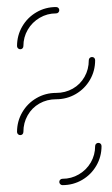

<svg xmlns="http://www.w3.org/2000/svg" viewBox="-20 -539 327 559"><path d="M266.3 -123Q270.4 -123 273 -120.4Q275.6 -117.8 275.6 -113.7Q275.6 -82.6 260.4 -56.5Q245.2 -30.4 219.1 -15.2Q193 0 161.9 0Q158.1 0 155.4 -2.8Q152.6 -5.6 152.6 -9.3Q152.6 -13.3 155.4 -15.9Q158.1 -18.5 161.9 -18.5Q187.8 -18.5 209.6 -31.3Q231.5 -44.1 244.3 -65.9Q257 -87.8 257 -113.7Q257 -117.8 259.8 -120.4Q262.6 -123 266.3 -123ZM247.8 -373Q251.9 -373 254.4 -370.4Q257 -367.8 257 -363.7Q257 -332.6 241.9 -306.5Q226.7 -280.4 200.6 -265.2Q174.4 -250 143.3 -250Q116.7 -250 94.8 -237.6Q73 -225.2 60.6 -203.3Q48.1 -181.5 48.1 -154.8Q48.1 -151.1 45.6 -148.3Q43 -145.6 38.9 -145.6Q35.2 -145.6 32.4 -148.3Q29.6 -151.1 29.6 -154.8Q29.6 -185.9 44.8 -212Q60 -238.1 86.1 -253.3Q112.2 -268.5 143.3 -268.5Q170 -268.5 191.9 -280.9Q213.7 -293.3 226.1 -315.2Q238.5 -337 238.5 -363.7Q238.5 -367.8 241.3 -370.4Q244.1 -373 247.8 -373ZM38.9 -395.6Q35.2 -395.6 32.4 -398.3Q29.6 -401.1 29.6 -404.8Q29.6 -435.9 44.8 -462Q60 -488.1 86.1 -503.3Q112.2 -518.5 143.3 -518.5Q147.4 -518.5 150 -515.9Q152.6 -513.3 152.6 -509.3Q152.6 -505.6 150 -502.8Q147.4 -500 143.3 -500Q117.4 -500 95.6 -487.2Q73.7 -474.4 60.9 -452.6Q48.1 -430.7 48.1 -404.8Q48.1 -401.1 45.6 -398.3Q43 -395.6 38.9 -395.6Z"/></svg>

Font: 26F Galaxy Sans Hairline
Style: Regular
Weight: 50
Designer: C₂₉H₂₅N₃O₅
Version: Version 1.100